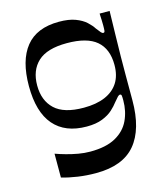

<svg xmlns="http://www.w3.org/2000/svg" viewBox="-107 -583 752 871"><g transform="rotate(-15 269.0 -147.5)"><path d="M237 206Q193 206 152 200Q111 194 77 184V72Q99 80 126 87.5Q153 95 181 100Q209 105 237 105Q311 105 356 80Q401 55 421 12.5Q441 -30 441 -81Q441 -96 440 -103Q439 -110 433 -110Q428 -110 422 -104Q416 -98 403 -82Q392 -67 373.5 -50Q355 -33 325 -21Q295 -9 251 -9Q150 -9 97 -70.5Q44 -132 44 -254Q44 -374 95 -437.5Q146 -501 251 -501Q297 -501 327.5 -489.5Q358 -478 376.5 -461Q395 -444 405 -428Q417 -412 422.5 -406Q428 -400 433 -400Q439 -400 440 -407.5Q441 -415 441 -433Q441 -443 440.5 -458Q440 -473 439 -489H486Q485 -435 483.5 -380.5Q482 -326 481.5 -276.5Q481 -227 481 -190Q481 -165 481 -147Q481 -129 481 -112Q481 -95 481 -71Q481 65 422 135.5Q363 206 237 206ZM260 -95Q319 -95 360 -112.5Q401 -130 422.5 -163.5Q444 -197 444 -247Q444 -322 399.5 -360Q355 -398 260 -398Q167 -398 124 -358Q81 -318 81 -247Q81 -176 124 -135.5Q167 -95 260 -95Z"/></g></svg>

Font: Ojuju SemiBold
Style: Regular
Weight: 600
Designer: Chisaokwu Joboson, Mirko Velimirovic
Foundry: Udi Foundry
Version: Version 1.000